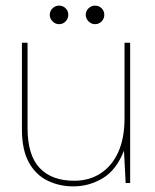

<svg xmlns="http://www.w3.org/2000/svg" viewBox="-20 -651 553 683"><path d="M241 12Q191 12 149 -8.5Q107 -29 82.5 -73.5Q58 -118 58 -191V-499H78V-196Q78 -99 121 -53.5Q164 -8 244 -8Q297 -8 337.5 -34Q378 -60 400.5 -109.5Q423 -159 423 -231V-499H443V0H427L421 -115Q394 -46 345.5 -17Q297 12 241 12ZM190 -565Q177 -565 167 -575Q157 -585 157 -598Q157 -612 167 -621.5Q177 -631 190 -631Q204 -631 213.5 -621.5Q223 -612 223 -598Q223 -585 213.5 -575Q204 -565 190 -565ZM318 -565Q305 -565 295 -575Q285 -585 285 -598Q285 -612 295 -621.5Q305 -631 318 -631Q332 -631 341.5 -621.5Q351 -612 351 -598Q351 -585 341.5 -575Q332 -565 318 -565Z"/></svg>

Font: DM Sans 20pt Thin
Style: Regular
Weight: 250
Version: Version 4.004;gftools[0.9.30]